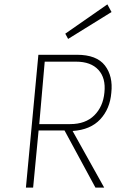

<svg xmlns="http://www.w3.org/2000/svg" viewBox="-20 -858 562 878"><path d="M98.5 0 155.5 -607.5H332Q422 -607.5 459.8 -558.5Q497.5 -509.5 489 -433.5Q483 -360.5 438.5 -312.5Q394 -264.5 312 -259L456.5 0H416.5L275 -261.5H156.5L131.5 0ZM159.5 -290.5H301Q371 -290.5 411.2 -330.5Q451.5 -370.5 457.5 -435Q464.5 -501 430 -538.5Q395.5 -576 328 -576H184.5ZM291.5 -680 278.5 -704 471 -838 490 -803Z"/></svg>

Font: Karla ExtraLight
Style: Italic
Weight: 250
Italic angle: -8°
Designer: Jonathan Pinhorn
Version: Version 2.004;gftools[0.9.33]